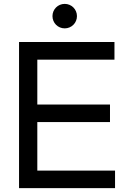

<svg xmlns="http://www.w3.org/2000/svg" viewBox="-20 -968 665 988"><path d="M78 0H572V-90H172V-340H546V-430H172V-661H569V-752H78ZM250 -885C250 -850 278 -822 313 -822C348 -822 376 -850 376 -885C376 -920 348 -948 313 -948C278 -948 250 -920 250 -885Z"/></svg>

Font: Hibana 45 SubMedium
Style: Regular
Weight: 500
Width: 6
Designer: pygmalion
Foundry: ybstudio
Version: Version 2021.007;FEAKit 1.0